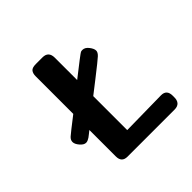

<svg xmlns="http://www.w3.org/2000/svg" viewBox="-175 -858 1022 1022"><g transform="rotate(-45 336.0 -347.0)"><path d="M74.2 -262.2Q74.2 -277.3 87.6 -289.6Q101.1 -301.8 183.1 -365.2V-648.9Q183.1 -669.9 192.6 -681.9Q202.1 -693.8 230 -693.8H279.8Q324.7 -693.8 325.2 -647V-478Q437 -565.9 445.8 -569.8Q450.7 -571.8 458 -571.8Q477.1 -571.8 492.4 -552Q507.8 -532.2 507.8 -517.1Q507.8 -503.9 492.4 -489.5Q477.1 -475.1 399.9 -415Q354 -379.9 325.2 -356.9V-101.1L582 -105H584Q626 -105 626 -59.1V-51.8Q627.9 0 580.1 0H226.1Q183.1 0 183.1 -44.9V-244.1Q178.2 -240.2 167 -231.2Q155.8 -222.2 150.4 -218.5Q145 -214.8 137.5 -211.4Q129.9 -208 123 -208Q106.9 -208 90.6 -227.1Q74.2 -246.1 74.2 -262.2Z"/></g></svg>

Font: CMU Sans Serif
Style: Bold
Weight: 700
Version: Version 0.7.0